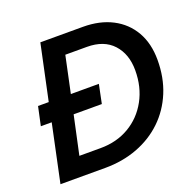

<svg xmlns="http://www.w3.org/2000/svg" viewBox="-125 -847 999 979"><g transform="rotate(-20 374.0 -357.5)"><path d="M41 0 107 -312H48L70 -414H128L192 -715H423Q514 -715 581.5 -680Q649 -645 686 -580.5Q723 -516 723 -427Q723 -331 690.5 -252.5Q658 -174 599 -117.5Q540 -61 459.5 -30.5Q379 0 284 0ZM181 -103H296Q384 -103 452 -143Q520 -183 559 -254Q598 -325 598 -416Q598 -504 548.5 -558Q499 -612 407 -612H290L248 -414H400L379 -312H226Z"/></g></svg>

Font: Wix Madefor Text SemiBold
Style: Italic
Weight: 600
Italic angle: -12°
Designer: Dalton Maag Ltd
Foundry: Dalton Maag Ltd
Version: Version 3.100